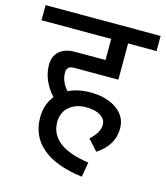

<svg xmlns="http://www.w3.org/2000/svg" viewBox="-132 -744 796 922"><g transform="rotate(15 266.0 -282.5)"><path d="M153.8 -369.1Q153.8 -324.2 189 -286.1Q234.9 -309.1 296.9 -309.1Q378.9 -309.1 429 -272.9Q479 -236.8 479 -178.2Q479 -94.2 397 -41L349.1 -94.2Q373 -117.2 383.5 -135.5Q394 -153.8 394 -174.8Q394 -201.7 367.4 -218.3Q340.8 -234.9 296.9 -234.9Q243.7 -234.9 211.4 -206.5Q179.2 -178.2 179.2 -130.9Q179.2 -69.8 228 -32Q276.9 5.9 374 19L360.8 92.8Q229 75.7 161.6 18.8Q94.2 -38.1 94.2 -130.9Q94.2 -194.8 130.9 -241.2Q69.8 -308.1 69.8 -386.2Q69.8 -429.2 97.4 -453.6Q125 -478 174.8 -478H326.2V-583H-20V-658.2H551.8V-583H410.2V-402.8H189.9Q153.8 -403.3 153.8 -369.1Z"/></g></svg>

Font: Sarala
Style: Regular
Weight: 400
Designer: Andres Torresi
Foundry: Huerta Tipografica
Version: Version 1.004;PS 001.003;hotconv 1.0.70;makeotf.lib2.5.58329